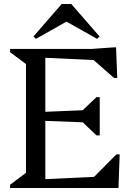

<svg xmlns="http://www.w3.org/2000/svg" viewBox="-20 -933 659 953"><path d="M30 0V-16L109 -75V-615L30 -674V-690H205V0ZM187 0V-43L528 -59V0ZM433 0V-41L558 -167H574L568 0ZM443 -324 178 -334V-377L443 -388ZM459 -261 379 -337V-375L459 -451H475V-261ZM528 -631 187 -647V-690H528ZM546 -546 432 -646V-690L545 -698H556L562 -546ZM158 -740 146 -752 286 -913H334L474 -752L462 -740L304 -829H316Z"/></svg>

Font: Platypi Light
Style: Regular
Weight: 300
Designer: David Sargent
Foundry: Bolt Cutter Type
Version: Version 1.200